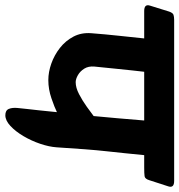

<svg xmlns="http://www.w3.org/2000/svg" viewBox="-52 -670 688 737"><g transform="rotate(90 292.5 -301.0)"><path d="M-55 -532 -32 -606Q-27 -620 -19.5 -622.5Q-12 -625 0 -625H618Q646 -625 639 -603L615 -529Q610 -513 600 -511.5Q590 -510 566 -510H519Q515 -469 511.5 -435Q508 -401 504 -364.5Q500 -328 496.5 -282.5Q493 -237 489 -174Q487 -145 475.5 -111Q464 -77 446 -46.5Q428 -16 407 3.5Q386 23 366 23Q347 23 341.5 9.5Q336 -4 338 -24Q340 -44 342 -62Q344 -78 347 -106.5Q350 -135 354 -175Q336 -166 301 -154Q266 -142 231 -142Q200 -142 167.5 -153.5Q135 -165 107.5 -186.5Q80 -208 64 -238.5Q48 -269 51 -307Q55 -360 61 -415Q67 -470 71 -510H-34Q-62 -510 -55 -532ZM179 -319Q177 -296 187 -280Q197 -264 212 -255.5Q227 -247 239 -247Q260 -247 285 -260Q310 -273 333 -289.5Q356 -306 369 -316Q373 -360 377.5 -409Q382 -458 386 -510H199Q197 -493 194 -465.5Q191 -438 188 -408Q185 -378 182.5 -353.5Q180 -329 179 -319Z"/></g></svg>

Font: Alkatra
Style: Bold
Weight: 700
Designer: Suman Bhandary
Version: Version 1.100;gftools[0.9.22]